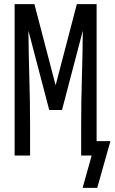

<svg xmlns="http://www.w3.org/2000/svg" viewBox="-20 -755 556 932"><path d="M381 157 425 0H374V-147Q374 -262 377.5 -376.5Q381 -491 382 -606L281 -221H219L118 -606Q119 -491 122.5 -376.5Q126 -262 126 -147V0H51V-735H147L250 -341L353 -735H449V-70H516L452 157Z"/></svg>

Font: Iosevka Fixed
Style: Regular
Weight: 400
Monospace: yes
Designer: Belleve Invis
Foundry: Belleve Invis
Version: Version 33.2.4